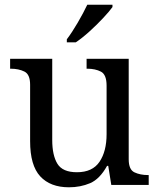

<svg xmlns="http://www.w3.org/2000/svg" viewBox="-20 -786 675 816"><path d="M273 10Q194 10 151 -36.5Q108 -83 108 -186V-426Q108 -470 83.5 -482Q59 -494 26 -494H23V-536H202V-191Q202 -126 224 -90Q246 -54 307 -54Q373 -54 403 -98.5Q433 -143 433 -216V-422Q433 -469 409 -481.5Q385 -494 351 -494H348V-536H527V-109Q527 -65 551.5 -53.5Q576 -42 609 -42H612V0H453L440 -81H435Q404 -25 363 -7.5Q322 10 273 10ZM264 -619Q286 -648 310.5 -690Q335 -732 351 -766H458V-756Q446 -739 419 -710Q392 -681 360.5 -652.5Q329 -624 302 -606H264Z"/></svg>

Font: Noto Serif Dogra
Style: Regular
Weight: 400
Designer: Ek Type
Foundry: Ek Type
Version: Version 1.005